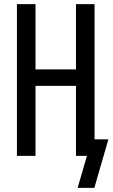

<svg xmlns="http://www.w3.org/2000/svg" viewBox="-20 -755 545 930"><path d="M437 155H356L401 0H348V-339H152V0H62V-735H152V-419H348V-735H438V-80H505Z"/></svg>

Font: Iosevka Custom Medium
Style: Regular
Weight: 500
Monospace: yes
Designer: Belleve Invis
Foundry: Belleve Invis
Version: Version 32.5.0; ttfautohint (v1.8.4)